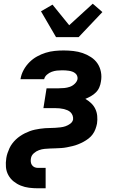

<svg xmlns="http://www.w3.org/2000/svg" viewBox="-20 -800 640 1035"><path d="M184 215Q160 215 136.5 212Q113 209 92 200.5Q71 192 53.5 178Q36 164 25 144Q14 124 12 100.5Q10 77 14 52Q16 39 20.5 25.5Q25 12 31 -1Q37 -14 46 -26Q55 -38 65.5 -48Q76 -58 88.5 -66.5Q101 -75 114 -81.5Q127 -88 140.5 -93Q154 -98 168 -101Q182 -104 196 -106Q210 -108 223.5 -109Q237 -110 250.5 -110Q264 -110 277.5 -111Q291 -112 305.5 -113.5Q320 -115 333 -119.5Q346 -124 358.5 -133Q371 -142 374 -156Q375 -167 371.5 -177Q368 -187 360.5 -194.5Q353 -202 343 -206Q333 -210 322.5 -212.5Q312 -215 301.5 -216Q291 -217 280 -217H214L231 -324H297Q312 -324 327 -325.5Q342 -327 356.5 -332Q371 -337 383 -348.5Q395 -360 398 -374Q399 -384 395.5 -392Q392 -400 385 -405.5Q378 -411 369.5 -414Q361 -417 351.5 -418.5Q342 -420 333 -420.5Q324 -421 314 -421Q300 -421 286.5 -419.5Q273 -418 259 -413Q245 -408 233 -397.5Q221 -387 218 -373H90L91 -376Q95 -400 107.5 -423Q120 -446 138.5 -464.5Q157 -483 179.5 -495.5Q202 -508 226 -515.5Q250 -523 274.5 -525.5Q299 -528 323 -528Q350 -528 376 -525Q402 -522 425.5 -514Q449 -506 470.5 -492Q492 -478 505.5 -458Q519 -438 524 -412.5Q529 -387 524 -360Q522 -345 515.5 -329.5Q509 -314 497 -302Q485 -290 470 -281.5Q455 -273 440 -267Q456 -258 470.5 -244.5Q485 -231 493.5 -213.5Q502 -196 504 -175.5Q506 -155 503 -134Q500 -119 494.5 -104Q489 -89 479.5 -76Q470 -63 457 -53Q444 -43 430 -35.5Q416 -28 401 -22Q386 -16 371 -12.5Q356 -9 341 -6Q326 -3 311 -2Q296 -1 281 -0.5Q266 0 251 0.5Q236 1 220.5 2.5Q205 4 190 9.5Q175 15 162.5 26Q150 37 147 52Q145 62 146 72Q147 82 152 89.5Q157 97 165.5 101Q174 105 184 105H226V215ZM282 -600 201 -739 263 -775 353 -664 480 -780 532 -735 404 -600Z"/></svg>

Font: Iosevka Aile Extrabold Oblique
Style: Regular
Weight: 800
Italic angle: -9°
Designer: Belleve Invis
Foundry: Belleve Invis
Version: Version 31.1.0; ttfautohint (v1.8.4)